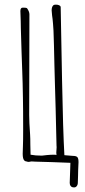

<svg xmlns="http://www.w3.org/2000/svg" viewBox="-20 -699 369 829"><path d="M281 91Q282 58 283 34Q284 10 284 4L205 1L135 -1L115 -2Q107 0 103 0Q100 0 94 -2Q89 -2 85 -6Q78 -13 78 -35L79 -67Q80 -91 80 -139Q80 -231 79 -277Q78 -343 76 -393Q74 -443 73 -477L70 -577Q70 -601 68 -651Q68 -666 78 -666H83Q94 -666 97 -663Q107 -649 107 -637L106 -202Q106 -173 110 -117Q111 -103 111 -74Q111 -46 112 -31Q133 -27 161 -27Q168 -28 183 -29.5Q198 -31 213 -31Q224 -31 224 -29Q223 -33 223 -40Q223 -46 224 -55Q225 -64 224 -71Q220 -254 217 -342L215 -416Q213 -516 211 -566Q209 -600 207 -617Q205 -628 203 -654Q203 -669 210 -676Q213 -679 221 -679Q229 -679 235 -676.5Q241 -674 242 -669L248 -349Q252 -137 258 -29L294 -26Q309 -26 314 -20.5Q319 -15 319 1Q317 41 317 60L316 90Q316 99 311 105Q306 111 298 110Q290 110 285.5 104.5Q281 99 281 91Z"/></svg>

Font: Amatic SC
Style: Regular
Weight: 400
Designer: Multiple Designers
Foundry: Vernon Adams
Version: Version 2.505